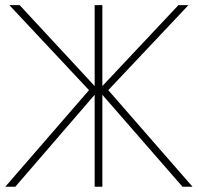

<svg xmlns="http://www.w3.org/2000/svg" viewBox="-23 -710 752 730"><path d="M-2.9 0 315.4 -367.2 12.7 -690.4H51.8L336.9 -382.8V-690.4H366.2V-382.8L655.3 -690.4H693.4L388.7 -367.2L709 0H670.9L366.2 -349.6V0H336.9V-349.6L35.2 0Z"/></svg>

Font: Gothic A1 Thin
Style: Regular
Weight: 250
Designer: HanYang I&C Co.,Ltd.
Foundry: HanYang I&C Co.,Ltd.
Version: Version 2.50